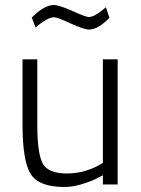

<svg xmlns="http://www.w3.org/2000/svg" viewBox="-20 -737 565 767"><path d="M450 -500V0H391V-37L370 -26Q348 -14 309.5 -2Q271 10 237 10Q135 10 102.5 -42Q70 -94 70 -239Q70 -239 70 -500H129V-240Q129 -124 150.5 -84Q172 -44 247.5 -44Q323 -44 391 -86V-500ZM336 -619Q315 -619 262 -643.5Q209 -668 196 -668Q173 -668 135 -638L122 -627L107 -667Q157 -717 195 -717Q216 -717 269.5 -693Q323 -669 334 -669Q356 -669 391 -698L403 -708L417 -666Q372 -619 336 -619Z"/></svg>

Font: Titillium Web[RUS by Daymarius]
Style: Regular
Weight: 300
Designer: Cyrillization by Daymarius
Foundry: Cyrillization by Daymarius
Version: Version 1.002 September 12, 2018